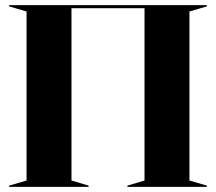

<svg xmlns="http://www.w3.org/2000/svg" viewBox="-20 -732 846 752"><path d="M16 -5 84 -25V-687L16 -707V-712H790V-707L722 -687V-25L790 -5V0H479V-5L546 -25V-700H260V-25L327 -5V0H16Z"/></svg>

Font: Nyght Serif Bold
Style: Regular
Weight: 700
Designer: Maksym Kobuzan
Version: Version 0.410